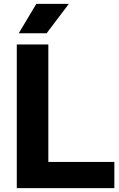

<svg xmlns="http://www.w3.org/2000/svg" viewBox="-20 -969 614 989"><path d="M66.5 0V-740H229V-135H569V0ZM76.5 -797.5 167 -949H334.5L220 -797.5Z"/></svg>

Font: Encode Sans SC
Style: Bold
Weight: 700
Version: Version 3.002